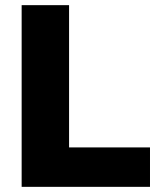

<svg xmlns="http://www.w3.org/2000/svg" viewBox="-20 -725 625 745"><path d="M64 0V-705H248V-153H562V0Z"/></svg>

Font: Nunito Sans 12pt ExtraLight 12pt Black
Style: Regular
Weight: 900
Version: Version 3.101;gftools[0.9.27]